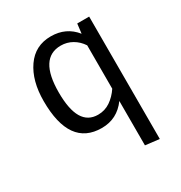

<svg xmlns="http://www.w3.org/2000/svg" viewBox="-175 -665 949 1004"><g transform="rotate(-30 300.0 -163.0)"><path d="M421 -469 428 -527H500V212L416 202V-66Q360 11 267 11Q73 11 73 -263Q73 -385 126 -461.5Q179 -538 274 -538Q366 -538 421 -469ZM164 -263Q164 -160 194 -109.5Q224 -59 285 -59Q326 -59 359 -81.5Q392 -104 416 -140V-402Q395 -434 363.5 -452Q332 -470 295 -470Q164 -470 164 -263Z"/></g></svg>

Font: FiraDG Mono
Style: Regular
Weight: 400
Designer: Carrois Corporate & Edenspiekermann AG
Foundry: Carrois Corporate GbR & Edenspiekermann AG
Version: Version 3.206